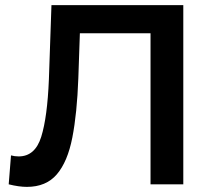

<svg xmlns="http://www.w3.org/2000/svg" viewBox="-20 -720 835 750"><path d="M85 10Q54 10 14 0L23 -113Q37 -109 53 -109Q117 -109 141 -185.5Q165 -262 171 -410L181 -700H696V0H568V-590H292L286 -415Q281 -277 262.5 -182.5Q244 -88 202 -39Q160 10 85 10Z"/></svg>

Font: Montserrat SemiBold
Style: Regular
Weight: 600
Designer: Julieta Ulanovsky
Foundry: Julieta Ulanovsky
Version: Version 9.000; ttfautohint (v1.8.4.7-5d5b)